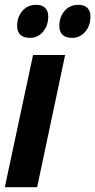

<svg xmlns="http://www.w3.org/2000/svg" viewBox="-28 -776 395 796"><path d="M109 -548H242L126 0H-8ZM43 -669Q43 -705 64.5 -730.5Q86 -756 123 -756Q146 -756 159 -743.5Q172 -731 172 -708Q172 -669 150 -644Q128 -619 97 -619Q43 -619 43 -669ZM218 -669Q218 -705 239.5 -730.5Q261 -756 298 -756Q321 -756 334 -743.5Q347 -731 347 -708Q347 -669 325 -644Q303 -619 271 -619Q245 -619 231.5 -631.5Q218 -644 218 -669Z"/></svg>

Font: Noto Sans Display Ex Bold Cond
Style: Italic
Weight: 800
Width: 3
Italic angle: -12°
Designer: Monotype Design team
Foundry: Monotype Imaging Inc.
Version: Version 1.000